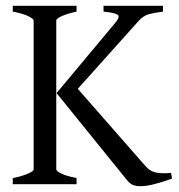

<svg xmlns="http://www.w3.org/2000/svg" viewBox="-20 -635 618 662"><path d="M542 -595Q511 -591 493 -586Q475 -581 459 -564L235 -314H175L373 -551Q396 -577 386 -584Q376 -591 337 -595V-615H542ZM573 -19Q545 -9 515.5 -1Q486 7 463 7Q449 7 438 2.5Q427 -2 417 -15L175 -314L227 -353L481 -63Q498 -43 521.5 -39.5Q545 -36 570 -39ZM24 0V-21Q58 -28 77 -36.5Q96 -45 96 -51V-564Q96 -570 78 -579Q60 -588 24 -595V-615H244V-595Q212 -588 193 -579.5Q174 -571 174 -564V-51Q174 -45 191.5 -36.5Q209 -28 244 -21V0Z"/></svg>

Font: ChillKai
Style: Regular
Weight: 400
Designer: ChillType
Foundry: 寒蝉字型
Version: Version 2.000